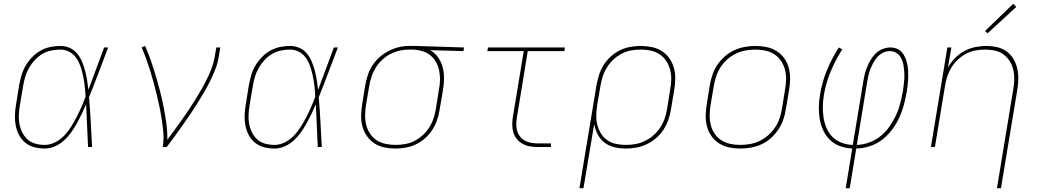

<svg xmlns="http://www.w3.org/2000/svg" viewBox="-20 -768 5440 1003"><path d="M214 8Q186 8 159 1Q132 -6 112 -22.5Q92 -39 79.5 -62.5Q67 -86 62 -112.5Q57 -139 58 -167Q59 -195 64 -223L80 -323Q85 -349 92.5 -375Q100 -401 114 -425Q128 -449 148 -469.5Q168 -490 192 -503.5Q216 -517 242.5 -522.5Q269 -528 295 -528Q322 -528 345 -517.5Q368 -507 383.5 -488Q399 -469 408.5 -446Q418 -423 424.5 -399Q431 -375 435 -349.5Q439 -324 442 -299Q463 -354 483 -409.5Q503 -465 524 -520H545Q520 -455 495.5 -389.5Q471 -324 445 -260Q451 -195 454 -130Q457 -65 461 0H440Q437 -56 435 -111.5Q433 -167 430 -223Q419 -198 407 -173Q395 -148 381.5 -123.5Q368 -99 351.5 -76Q335 -53 313.5 -33.5Q292 -14 266 -3Q240 8 214 8ZM214 -11Q241 -11 268 -24.5Q295 -38 315.5 -59.5Q336 -81 351.5 -106Q367 -131 380.5 -157Q394 -183 405.5 -209.5Q417 -236 427 -263Q426 -289 423 -315Q420 -341 415 -366.5Q410 -392 402 -416.5Q394 -441 380.5 -462Q367 -483 344.5 -496Q322 -509 295 -509Q272 -509 247.5 -504Q223 -499 201 -486Q179 -473 161.5 -454Q144 -435 131.5 -413Q119 -391 112 -367.5Q105 -344 101 -320L84 -220Q80 -195 78.5 -170Q77 -145 81.5 -121Q86 -97 96.5 -76Q107 -55 124 -39.5Q141 -24 165 -17.5Q189 -11 214 -11Z M830 0Q836 -35 833.5 -69.5Q831 -104 826 -137.5Q821 -171 814.5 -203.5Q808 -236 800 -268.5Q792 -301 783.5 -333Q775 -365 765 -397Q755 -429 744 -459.5Q733 -490 720 -520L738 -528Q755 -490 768.5 -450.5Q782 -411 794 -371Q806 -331 816.5 -290Q827 -249 835 -207.5Q843 -166 849 -123.5Q855 -81 854 -38Q873 -63 891.5 -88.5Q910 -114 928.5 -140Q947 -166 964.5 -192Q982 -218 998.5 -244.5Q1015 -271 1030.5 -298Q1046 -325 1060 -353Q1074 -381 1085 -410Q1096 -439 1101 -468L1110 -520H1131L1122 -468Q1117 -436 1104.5 -405Q1092 -374 1077 -343.5Q1062 -313 1044.5 -283.5Q1027 -254 1009 -225Q991 -196 971.5 -167.5Q952 -139 932 -111Q912 -83 892 -55Q872 -27 851 0Z M1414 8Q1386 8 1359 1Q1332 -6 1312 -22.5Q1292 -39 1279.5 -62.5Q1267 -86 1262 -112.5Q1257 -139 1258 -167Q1259 -195 1264 -223L1280 -323Q1285 -349 1292.5 -375Q1300 -401 1314 -425Q1328 -449 1348 -469.5Q1368 -490 1392 -503.5Q1416 -517 1442.5 -522.5Q1469 -528 1495 -528Q1522 -528 1545 -517.5Q1568 -507 1583.5 -488Q1599 -469 1608.5 -446Q1618 -423 1624.5 -399Q1631 -375 1635 -349.5Q1639 -324 1642 -299Q1663 -354 1683 -409.5Q1703 -465 1724 -520H1745Q1720 -455 1695.5 -389.5Q1671 -324 1645 -260Q1651 -195 1654 -130Q1657 -65 1661 0H1640Q1637 -56 1635 -111.5Q1633 -167 1630 -223Q1619 -198 1607 -173Q1595 -148 1581.5 -123.5Q1568 -99 1551.5 -76Q1535 -53 1513.5 -33.5Q1492 -14 1466 -3Q1440 8 1414 8ZM1414 -11Q1441 -11 1468 -24.5Q1495 -38 1515.5 -59.5Q1536 -81 1551.5 -106Q1567 -131 1580.5 -157Q1594 -183 1605.5 -209.5Q1617 -236 1627 -263Q1626 -289 1623 -315Q1620 -341 1615 -366.5Q1610 -392 1602 -416.5Q1594 -441 1580.5 -462Q1567 -483 1544.5 -496Q1522 -509 1495 -509Q1472 -509 1447.5 -504Q1423 -499 1401 -486Q1379 -473 1361.5 -454Q1344 -435 1331.5 -413Q1319 -391 1312 -367.5Q1305 -344 1301 -320L1284 -220Q1280 -195 1278.5 -170Q1277 -145 1281.5 -121Q1286 -97 1296.5 -76Q1307 -55 1324 -39.5Q1341 -24 1365 -17.5Q1389 -11 1414 -11Z M2046 8Q2016 8 1987.5 2Q1959 -4 1936 -19Q1913 -34 1897 -57Q1881 -80 1873.5 -107Q1866 -134 1866.5 -164Q1867 -194 1872 -223L1888 -323Q1893 -350 1901.5 -376Q1910 -402 1925.5 -426Q1941 -450 1963 -469.5Q1985 -489 2010.5 -502Q2036 -515 2063 -521.5Q2090 -528 2116 -528Q2120 -528 2123.5 -528Q2127 -528 2131 -528Q2135 -528 2139.5 -528Q2144 -528 2148 -528L2404 -520L2401 -501L2227 -506Q2252 -492 2268.5 -468.5Q2285 -445 2292.5 -416.5Q2300 -388 2299.5 -357.5Q2299 -327 2294 -297L2277 -197Q2273 -170 2264 -143Q2255 -116 2239.5 -91.5Q2224 -67 2202 -47Q2180 -27 2154 -14.5Q2128 -2 2100.5 3Q2073 8 2046 8ZM2046 -11Q2071 -11 2096.5 -15.5Q2122 -20 2145.5 -32Q2169 -44 2189 -62.5Q2209 -81 2223 -103.5Q2237 -126 2245 -150.5Q2253 -175 2257 -200L2273 -300Q2278 -325 2278.5 -349.5Q2279 -374 2274.5 -397.5Q2270 -421 2259 -441.5Q2248 -462 2230.5 -477Q2213 -492 2190.5 -499.5Q2168 -507 2143 -509H2128Q2125 -509 2121.5 -509Q2118 -509 2115 -509Q2091 -509 2066 -503Q2041 -497 2018 -485Q1995 -473 1975.5 -454.5Q1956 -436 1942.5 -414Q1929 -392 1921 -368Q1913 -344 1909 -320L1892 -220Q1888 -194 1887.5 -167Q1887 -140 1893 -115.5Q1899 -91 1913 -70Q1927 -49 1947.5 -35.5Q1968 -22 1994 -16.5Q2020 -11 2046 -11Z M2789 0Q2768 0 2748 -3.5Q2728 -7 2710.5 -16.5Q2693 -26 2680.5 -41Q2668 -56 2662 -75Q2656 -94 2656 -114.5Q2656 -135 2659 -156L2716 -501H2526L2529 -520H2931L2928 -501H2737L2680 -153Q2677 -135 2677 -117.5Q2677 -100 2682 -83.5Q2687 -67 2697.5 -54Q2708 -41 2722.5 -33Q2737 -25 2754.5 -22Q2772 -19 2789 -19H2858V0Z M3007 215 3096 -323Q3101 -350 3109.5 -377Q3118 -404 3133.5 -428.5Q3149 -453 3171 -473Q3193 -493 3219 -505.5Q3245 -518 3272.5 -523Q3300 -528 3327 -528Q3357 -528 3385.5 -522Q3414 -516 3437.5 -501Q3461 -486 3477 -463Q3493 -440 3500.5 -413Q3508 -386 3507.5 -356Q3507 -326 3502 -297L3485 -197Q3481 -169 3471.5 -142Q3462 -115 3446 -90.5Q3430 -66 3407.5 -46.5Q3385 -27 3358.5 -14.5Q3332 -2 3304 3Q3276 8 3249 8Q3219 8 3189.5 1Q3160 -6 3138 -23Q3116 -40 3102.5 -65.5Q3089 -91 3084 -120L3028 215ZM3249 -11Q3274 -11 3299.5 -15.5Q3325 -20 3349 -31.5Q3373 -43 3394 -61.5Q3415 -80 3429.5 -102.5Q3444 -125 3452.5 -150Q3461 -175 3465 -200L3481 -300Q3486 -326 3486.5 -353Q3487 -380 3480.5 -404.5Q3474 -429 3460 -450Q3446 -471 3425.5 -484.5Q3405 -498 3379.5 -503.5Q3354 -509 3327 -509Q3302 -509 3277 -504.5Q3252 -500 3228.5 -488Q3205 -476 3185 -457.5Q3165 -439 3151 -416.5Q3137 -394 3129 -369.5Q3121 -345 3117 -320L3100 -221Q3096 -195 3095 -168.5Q3094 -142 3100 -117.5Q3106 -93 3119 -71.5Q3132 -50 3152 -36Q3172 -22 3197 -16.5Q3222 -11 3249 -11Z M3847 8Q3817 8 3788.5 2Q3760 -4 3736.5 -19Q3713 -34 3697 -56.5Q3681 -79 3673.5 -106.5Q3666 -134 3666.5 -163.5Q3667 -193 3672 -223L3688 -323Q3693 -351 3702 -378Q3711 -405 3727.5 -429.5Q3744 -454 3767 -474Q3790 -494 3816.5 -506Q3843 -518 3871 -523Q3899 -528 3927 -528Q3956 -528 3985 -522Q4014 -516 4037.5 -501Q4061 -486 4077 -463.5Q4093 -441 4100.5 -413.5Q4108 -386 4107.5 -356.5Q4107 -327 4102 -297L4085 -197Q4081 -169 4071.5 -142Q4062 -115 4045.5 -90.5Q4029 -66 4006.5 -46Q3984 -26 3957.5 -14Q3931 -2 3902.5 3Q3874 8 3847 8ZM3847 -11Q3872 -11 3898 -15.5Q3924 -20 3948 -31.5Q3972 -43 3993 -61.5Q4014 -80 4029 -102.5Q4044 -125 4052.5 -150Q4061 -175 4065 -200L4081 -300Q4086 -327 4086.5 -353.5Q4087 -380 4080.5 -404.5Q4074 -429 4060 -450Q4046 -471 4025 -484.5Q4004 -498 3978.5 -503.5Q3953 -509 3926 -509Q3901 -509 3875.5 -504.5Q3850 -500 3825.5 -488.5Q3801 -477 3780 -458.5Q3759 -440 3744.5 -417.5Q3730 -395 3721.5 -370Q3713 -345 3709 -320L3692 -220Q3688 -193 3687.5 -166.5Q3687 -140 3693 -115.5Q3699 -91 3713 -70Q3727 -49 3748 -35.5Q3769 -22 3794.5 -16.5Q3820 -11 3847 -11Z M4398 215 4432 8Q4399 6 4369 -4.5Q4339 -15 4317 -36Q4295 -57 4281.5 -85Q4268 -113 4262.5 -144Q4257 -175 4257.5 -208Q4258 -241 4264 -274Q4274 -338 4299.5 -400.5Q4325 -463 4362 -520L4380 -510Q4344 -454 4319 -393.5Q4294 -333 4284 -272Q4279 -241 4278.5 -211Q4278 -181 4282.5 -152.5Q4287 -124 4298.5 -97.5Q4310 -71 4330 -51.5Q4350 -32 4377.5 -22Q4405 -12 4435 -11L4490 -343Q4493 -363 4498 -382.5Q4503 -402 4511 -421Q4519 -440 4530 -458Q4541 -476 4556.5 -490.5Q4572 -505 4592 -512.5Q4612 -520 4631 -520Q4650 -520 4666 -513.5Q4682 -507 4692.5 -494Q4703 -481 4709.5 -465.5Q4716 -450 4719.5 -433Q4723 -416 4724 -398Q4725 -380 4724.5 -362Q4724 -344 4722 -326Q4720 -308 4717 -290Q4711 -256 4702 -221.5Q4693 -187 4678 -154Q4663 -121 4640 -90.5Q4617 -60 4587.5 -37.5Q4558 -15 4523 -4Q4488 7 4453 8L4419 215ZM4456 -11Q4488 -12 4520.5 -23.5Q4553 -35 4580 -57Q4607 -79 4627 -107.5Q4647 -136 4661 -166.5Q4675 -197 4683 -229Q4691 -261 4697 -293Q4699 -309 4701 -325Q4703 -341 4704 -357Q4705 -373 4704 -388.5Q4703 -404 4701 -419.5Q4699 -435 4694 -449.5Q4689 -464 4680.5 -475.5Q4672 -487 4658 -494Q4644 -501 4628 -501Q4611 -501 4594 -493Q4577 -485 4564.5 -471.5Q4552 -458 4543 -441.5Q4534 -425 4527.5 -408.5Q4521 -392 4517 -374.5Q4513 -357 4510 -340Z M5188 215 5273 -300Q5278 -326 5278.5 -352Q5279 -378 5273.5 -402.5Q5268 -427 5255 -448Q5242 -469 5222.5 -483.5Q5203 -498 5178 -503.5Q5153 -509 5126 -509Q5102 -509 5076.5 -504.5Q5051 -500 5028 -488Q5005 -476 4985 -457.5Q4965 -439 4951 -416.5Q4937 -394 4929 -370Q4921 -346 4917 -321L4864 0H4843L4929 -520H4950L4932 -415Q4947 -442 4969 -464.5Q4991 -487 5018 -501.5Q5045 -516 5074.5 -522Q5104 -528 5132 -528Q5161 -528 5189 -521.5Q5217 -515 5238.5 -499.5Q5260 -484 5274 -460.5Q5288 -437 5294 -410Q5300 -383 5299.5 -354.5Q5299 -326 5294 -297L5209 215ZM5139 -594 5126 -606 5273 -748 5289 -732Z"/></svg>

Font: Iosevka SS04 Th Ex Obl
Style: Regular
Weight: 100
Width: 7
Italic angle: -9°
Monospace: yes
Designer: Belleve Invis
Foundry: Belleve Invis
Version: Version 19.0.0; ttfautohint (v1.8.4)